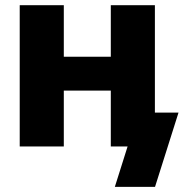

<svg xmlns="http://www.w3.org/2000/svg" viewBox="-20 -566 710 742"><path d="M226.6 -545.9H56.2V0H226.6V-215.8H408.2V0H473.1L423.8 156.2H579.1L669.9 -130.9H578.6V-545.9H408.2V-346.7H226.6Z"/></svg>

Font: Inter ExtraBold
Style: Regular
Weight: 800
Designer: Rasmus Andersson
Foundry: rsms
Version: Version 4.001;git-9221beed3